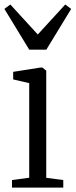

<svg xmlns="http://www.w3.org/2000/svg" viewBox="-25 -854 344 874"><path d="M29.5 0V-34.5L108 -45V-475.5L35 -492.5V-527L159 -546.5H168L185.5 -532.5V-44.5L263 -34.5V0ZM108 -628 -5 -813.5 22 -833.5 147 -697 272 -833.5 299 -813.5 186 -628Z"/></svg>

Font: Merriweather 60pt Light
Style: Regular
Weight: 300
Version: Version 2.100